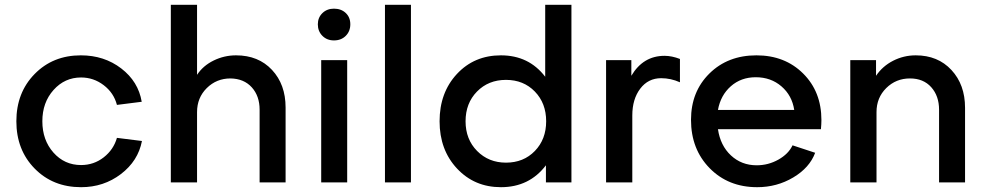

<svg xmlns="http://www.w3.org/2000/svg" viewBox="-20 -758 4093 798"><path d="M569 -335 466 -322Q453 -372 411 -404Q369 -436 317 -436Q249 -436 202.5 -384Q156 -332 156 -254Q156 -176 202 -124Q248 -72 317 -72Q370 -72 411 -104Q452 -136 466 -185L570 -172Q554 -89 482.5 -34.5Q411 20 317 20Q200 20 124 -57.5Q48 -135 48 -254Q48 -373 124 -450.5Q200 -528 316 -528Q413 -528 484 -473.5Q555 -419 569 -335Z M961 -528Q1054 -528 1110.5 -467.5Q1167 -407 1167 -311V0H1059V-302Q1059 -359 1026.5 -395Q994 -431 938 -432Q880 -432 839.5 -392Q799 -352 799 -292V0H690V-738H799V-447Q824 -485 868 -506.5Q912 -528 961 -528Z M1423 -508V0H1315V-508ZM1301 -657Q1301 -685 1320 -703.5Q1339 -722 1368 -722Q1398 -722 1417 -704Q1436 -686 1436 -657Q1436 -628 1417 -609Q1398 -590 1368 -590Q1339 -590 1320 -609Q1301 -628 1301 -657Z M1688 -738V0H1580V-738Z M2246 -439V-738H2355V0H2249V-71Q2180 20 2062 20Q1952 20 1879.5 -57.5Q1807 -135 1807 -254Q1807 -373 1879 -450.5Q1951 -528 2062 -528Q2178 -528 2246 -439ZM1915 -254Q1915 -179 1963 -130.5Q2011 -82 2083 -82Q2156 -82 2203 -130.5Q2250 -179 2250 -254Q2250 -329 2203 -377.5Q2156 -426 2083 -426Q2010 -426 1962.5 -377.5Q1915 -329 1915 -254Z M2742 -526Q2772 -526 2806 -513V-416Q2768 -433 2728 -433Q2674 -433 2641 -389.5Q2608 -346 2608 -278V0H2499V-508H2604V-443Q2653 -526 2742 -526Z M3125 -71Q3173 -71 3215 -94.5Q3257 -118 3274 -154L3368 -123Q3345 -61 3277 -20.5Q3209 20 3127 20Q3007 20 2929.5 -59Q2852 -138 2852 -260Q2852 -377 2928.5 -452.5Q3005 -528 3124 -528Q3242 -528 3318 -452.5Q3394 -377 3394 -259Q3394 -243 3392 -221H2964Q2974 -153 3018 -112Q3062 -71 3125 -71ZM2964 -301H3281Q3272 -361 3228 -399Q3184 -437 3121 -437Q3060 -437 3017.5 -399.5Q2975 -362 2964 -301Z M3786 -528Q3878 -528 3934.5 -467Q3991 -406 3991 -310V0H3883V-302Q3883 -359 3850.5 -395.5Q3818 -432 3762 -432Q3704 -432 3663.5 -392Q3623 -352 3623 -292V0H3514V-508H3621V-443Q3648 -483 3692 -505.5Q3736 -528 3786 -528Z"/></svg>

Font: Metropolitano Medium
Style: Regular
Weight: 500
Designer: Fonts by Alex Slobzheninov & Chris M. Simpson / Changes by Cristiano Sobral
Foundry: Fonts by Alex Slobzheninov & Chris M. Simpson / Changes by Cristiano Sobral
Version: Version 1.00;August 30, 2020;FontCreator 13.0.0.2681 64-bit